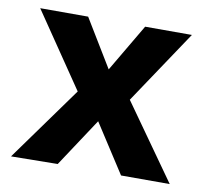

<svg xmlns="http://www.w3.org/2000/svg" viewBox="-62 -568 687 637"><g transform="rotate(10 281.0 -249.5)"><path d="M14 1 194.5 -249.5 24 -500H185.5L283 -339.5L377.5 -500H535L369.5 -252.5L548.5 0H384.5L278.5 -164L171 -1Z"/></g></svg>

Font: Geologica Cursive Medium
Style: Regular
Weight: 500
Designer: Sindre Bremnes, Frode Helland
Foundry: Monokrom Skriftforlag AS
Version: Version 1.010;gftools[0.9.28]